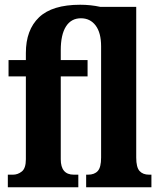

<svg xmlns="http://www.w3.org/2000/svg" viewBox="-20 -789 673 809"><path d="M13 -53H35Q55 -53 72 -66.5Q89 -80 89 -118V-467H16V-536H89V-566Q89 -663 144.5 -716Q200 -769 318 -769Q362 -769 403 -760H554V-125Q554 -84 568 -68.5Q582 -53 608 -53H618V0H343V-53H351Q378 -53 392 -68.5Q406 -84 406 -125V-594Q406 -651 383 -681.5Q360 -712 321 -712Q280 -712 258 -677.5Q236 -643 236 -577V-536H349V-467H236V-118Q236 -53 291 -53H310V0H13Z"/></svg>

Font: Noto Serif CondExtraBold
Style: Regular
Weight: 800
Width: 3
Designer: Monotype Design Team
Foundry: Monotype Imaging Inc.
Version: Version 1.001